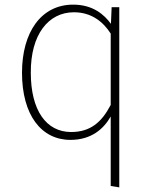

<svg xmlns="http://www.w3.org/2000/svg" viewBox="-20 -593 657 829"><path d="M462 -562 459 -490C430 -530 381 -573 296 -573C157 -573 75 -453 75 -279C75 -97 158 11 284 11C375 11 428 -37 458 -90V210L495 216V-562ZM287 -23C180 -23 113 -116 113 -279C112 -444 189 -540 299 -540C376 -540 426 -498 458 -448V-140C419 -65 370 -23 287 -23Z"/></svg>

Font: Glow Sans SC Normal ExtraLight
Style: Regular
Weight: 200
Designer: Ryoko NISHIZUKA (kana, bopomofo & ideographs); Paul D. Hunt (Latin, Greek & Cyrillic); Sandoll Communications, Soo-young
Version: Version 0.93